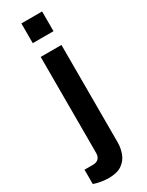

<svg xmlns="http://www.w3.org/2000/svg" viewBox="-264 -759 749 978"><g transform="rotate(-30 110.5 -270.5)"><path d="M65 -607V-723H187V-607ZM57 182Q43 182 27 180Q11 178 -4 174.5Q-19 171 -29 167V83H21Q42 83 53.5 71.5Q65 60 65 38V-526H187V47Q187 80 175.5 111Q164 142 136 162Q108 182 57 182Z"/></g></svg>

Font: Archivo SemiBold
Style: Regular
Weight: 600
Designer: Hector Gatti
Foundry: Omnibus-Type
Version: Version 2.001